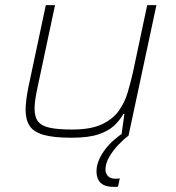

<svg xmlns="http://www.w3.org/2000/svg" viewBox="-20 -530 688 750"><path d="M259 8Q190 8 151 -3Q112 -14 96 -38Q80 -62 80 -101Q80 -119 83 -142Q86 -165 91 -190L159 -510H195L128 -195Q122 -168 118.5 -145.5Q115 -123 115 -106Q115 -72 129.5 -54.5Q144 -37 176.5 -30.5Q209 -24 262 -24Q334 -24 377 -44Q420 -64 443.5 -96.5Q467 -129 478.5 -168Q490 -207 499 -246L555 -510H591L482 0H454L466 -85H462Q448 -60 425.5 -39Q403 -18 364 -5Q325 8 259 8ZM425 200Q400 200 385 192.5Q370 185 363.5 171Q357 157 357 139Q357 103 384 63Q411 23 460 -10L482 0Q464 13 443 35Q422 57 407 82.5Q392 108 392 133Q392 146 401 157Q410 168 431 168Q434 168 437.5 168Q441 168 448 167L441 199Q436 200 433 200Q430 200 425 200Z"/></svg>

Font: Saira SemiExpanded Thin
Style: Italic
Weight: 250
Width: 6
Italic angle: -12°
Designer: Hector Gatti with collaboration of the Omnibus-Type team
Foundry: Omnibus-Type
Version: Version 1.101